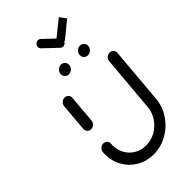

<svg xmlns="http://www.w3.org/2000/svg" viewBox="-253 -895 965 965"><g transform="rotate(-45 229.5 -412.0)"><path d="M94.4 -311.5Q82.2 -311.5 74.4 -320Q66.7 -328.5 67.8 -340.7L80.4 -489.3Q81.9 -501.5 91.1 -510Q100.4 -518.5 112.6 -518.5Q124.8 -518.5 132.8 -509.8Q140.7 -501.1 139.3 -489.3L126.7 -340.7Q125.6 -328.5 116.1 -320Q106.7 -311.5 94.4 -311.5ZM432.2 -518.5Q444.4 -518.5 452.4 -509.8Q460.4 -501.1 459.3 -488.9L433.3 -188.5Q428.9 -137 399.4 -93.5Q370 -50 324.3 -24.6Q278.5 0.7 227.4 0.7Q178.9 0.7 139.3 -22.2Q99.6 -45.2 76.9 -84.8Q54.1 -124.4 54.1 -172.2Q54.1 -177.4 54.8 -188.5Q55.9 -200.7 65.4 -209.3Q74.8 -217.8 87 -217.8Q99.3 -217.8 107 -209.3Q114.8 -200.7 113.7 -188.5Q113.3 -184.4 113.3 -177Q113.3 -144.1 128.9 -116.9Q144.4 -89.6 171.7 -73.9Q198.9 -58.1 232.6 -58.1Q267.8 -58.1 299.3 -75.6Q330.7 -93 350.9 -123Q371.1 -153 374.4 -188.5L400.4 -488.9Q401.5 -501.1 410.7 -509.8Q420 -518.5 432.2 -518.5ZM317.4 -613.7Q317.4 -628.1 327.6 -638.3Q337.8 -648.5 351.9 -648.5Q363.7 -648.5 372 -640.4Q380.4 -632.2 380.4 -620.4Q380.4 -606.3 370 -595.9Q359.6 -585.6 345.9 -585.6Q334.1 -585.6 325.7 -593.7Q317.4 -601.9 317.4 -613.7ZM182.2 -613.7Q182.2 -628.1 192.4 -638.3Q202.6 -648.5 216.3 -648.5Q228.9 -648.5 237 -640.2Q245.2 -631.9 245.2 -619.6Q245.2 -605.9 234.8 -595.7Q224.4 -585.6 210.7 -585.6Q198.9 -585.6 190.6 -593.7Q182.2 -601.9 182.2 -613.7ZM197 -794.8Q198.1 -804.4 205.4 -810.9Q212.6 -817.4 221.9 -817.4Q230 -817.4 235.6 -811.9L307 -744.1Q313.7 -737.4 313.3 -727Q312.2 -717.4 305 -710.9Q297.8 -704.4 288.5 -704.4Q281.1 -704.4 274.8 -710L203.3 -777.8Q196.3 -784.8 197 -794.8ZM403.3 -790.7 321.1 -723.7Q315.2 -718.1 305.9 -718.1Q297.4 -718.1 291.7 -723.9Q285.9 -729.6 285.9 -738.1Q285.9 -743.7 288.3 -749.1Q290.7 -754.4 294.8 -757.8L377.8 -824.8Z"/></g></svg>

Font: 26F Galaxy Sans Medium
Style: Italic
Weight: 500
Italic angle: -5°
Designer: C₂₉H₂₅N₃O₅
Version: Version 1.200